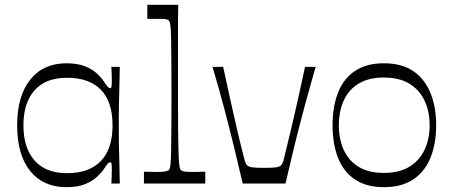

<svg xmlns="http://www.w3.org/2000/svg" viewBox="-20 -760 1876 795"><path d="M255 15Q159 15 105 -52Q51 -119 51 -241Q51 -362 105 -430Q159 -498 255 -498Q301 -498 332 -485.5Q363 -473 382 -455Q401 -437 411 -421Q422 -405 426.5 -400Q431 -395 436 -395Q441 -395 442 -402.5Q443 -410 443 -431Q443 -440 442.5 -454Q442 -468 441 -483H476Q475 -425 474 -388.5Q473 -352 472.5 -328Q472 -304 472 -284.5Q472 -265 472 -241Q472 -216 472 -197Q472 -178 472.5 -154.5Q473 -131 474 -94.5Q475 -58 476 0H441Q442 -15 442.5 -29.5Q443 -44 443 -55Q443 -74 442 -81Q441 -88 436 -88Q431 -88 426.5 -83Q422 -78 411 -61Q401 -46 382 -28Q363 -10 332 2.5Q301 15 255 15ZM258 -43Q349 -43 397.5 -93Q446 -143 446 -241Q446 -339 397.5 -388.5Q349 -438 258 -438Q169 -438 123 -386Q77 -334 77 -241Q77 -148 123 -95.5Q169 -43 258 -43Z M576 0V-49Q591 -49 604 -48.5Q617 -48 628 -48Q654 -48 663.5 -50Q673 -52 678 -55Q681 -57 683 -63Q685 -69 686.5 -85.5Q688 -102 688.5 -135.5Q689 -169 689.5 -225Q690 -281 690 -367Q690 -452 689.5 -507.5Q689 -563 688.5 -596Q688 -629 686.5 -645Q685 -661 683 -667.5Q681 -674 678 -676Q673 -680 664 -681Q655 -682 631 -682Q622 -682 612 -682Q602 -682 590 -682V-740H718Q718 -722 717.5 -702.5Q717 -683 717 -656Q717 -629 717 -590Q717 -551 717 -496Q717 -441 717 -364Q717 -279 717.5 -223.5Q718 -168 719 -135Q720 -102 721.5 -85.5Q723 -69 725 -63Q727 -57 730 -55Q735 -51 745 -49.5Q755 -48 784 -48Q794 -48 805 -48.5Q816 -49 830 -49V0Z M985 0Q966 -82 947 -159.5Q928 -237 907 -316.5Q886 -396 860 -483H904Q920 -410 934 -346Q948 -282 962 -222Q976 -162 992 -100Q996 -84 1002.5 -76.5Q1009 -69 1025 -67Q1041 -65 1073 -65Q1106 -65 1122 -67Q1138 -69 1144.5 -76.5Q1151 -84 1155 -100Q1170 -162 1184.5 -222Q1199 -282 1213 -346Q1227 -410 1243 -483H1287Q1262 -396 1240.5 -316.5Q1219 -237 1200 -159.5Q1181 -82 1162 0Z M1569 15Q1497 15 1449.5 -17Q1402 -49 1379.5 -107Q1357 -165 1357 -241Q1357 -318 1379.5 -376Q1402 -434 1449.5 -466Q1497 -498 1569 -498Q1643 -498 1690.5 -466Q1738 -434 1762 -376Q1786 -318 1786 -241Q1786 -165 1762.5 -107Q1739 -49 1691 -17Q1643 15 1569 15ZM1569 -44Q1633 -44 1675 -69.5Q1717 -95 1738 -140Q1759 -185 1759 -241Q1759 -298 1738 -343Q1717 -388 1675 -413.5Q1633 -439 1569 -439Q1506 -439 1464.5 -413.5Q1423 -388 1403 -343Q1383 -298 1383 -241Q1383 -185 1403 -140Q1423 -95 1464.5 -69.5Q1506 -44 1569 -44Z"/></svg>

Font: Ojuju
Style: Regular
Weight: 400
Designer: Chisaokwu Joboson, Mirko Velimirovic
Foundry: Udi Foundry
Version: Version 1.000